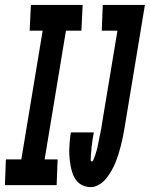

<svg xmlns="http://www.w3.org/2000/svg" viewBox="-54 -755 611 783"><path d="M-34 0 -30 -105H33L120 -630H67L72 -735H283L278 -630H215L128 -105H181L177 0ZM316 8Q298 8 283 1Q268 -6 258 -18.5Q248 -31 242.5 -46.5Q237 -62 234 -78.5Q231 -95 229.5 -112Q228 -129 228.5 -146Q229 -163 230.5 -180.5Q232 -198 235 -215H328Q328 -211 327.5 -207.5Q327 -204 326 -200Q325 -196 324.5 -192.5Q324 -189 323.5 -185Q323 -181 322.5 -177.5Q322 -174 321.5 -170Q321 -166 320.5 -162.5Q320 -159 319.5 -155Q319 -151 319 -147.5Q319 -144 318.5 -140Q318 -136 317.5 -132.5Q317 -129 317 -125Q317 -121 316.5 -117.5Q316 -114 316 -110Q316 -106 316 -101.5Q316 -97 320 -97Q325 -97 327 -103Q329 -109 331 -113.5Q333 -118 334.5 -123Q336 -128 337.5 -133Q339 -138 340.5 -143Q342 -148 343 -152.5Q344 -157 345 -162Q346 -167 347 -172Q348 -177 349 -182Q350 -187 351 -192Q352 -197 353 -202Q354 -207 355 -211.5Q356 -216 357 -221Q358 -226 359 -231Q360 -236 360.5 -241Q361 -246 362 -251L425 -630H361L365 -735H537L454 -234Q451 -216 447.5 -198.5Q444 -181 439.5 -163Q435 -145 429.5 -127.5Q424 -110 417 -92.5Q410 -75 400.5 -58.5Q391 -42 379 -27Q367 -12 350 -2Q333 8 316 8Z"/></svg>

Font: Iosevka Curly Slab XBdObl
Style: Regular
Weight: 800
Italic angle: -9°
Monospace: yes
Designer: Belleve Invis
Foundry: Belleve Invis
Version: Version 11.1.0; ttfautohint (v1.8.3)